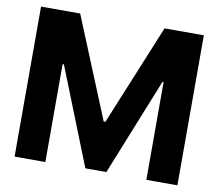

<svg xmlns="http://www.w3.org/2000/svg" viewBox="-80 -822 1042 917"><g transform="rotate(10 441.5 -364.0)"><path d="M46.9 -727.5H236.7L436.9 -238.9H445.1L645.9 -727.5H836.5V0H685.9V-473.6H680.3L491.4 -3.5H389.5L202.3 -474.8H196.1V0H46.9Z"/></g></svg>

Font: Inter Tight
Style: Regular
Weight: 400
Designer: Rasmus Andersson
Foundry: rsms
Version: Version 3.002